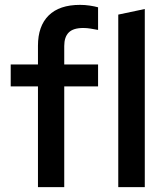

<svg xmlns="http://www.w3.org/2000/svg" viewBox="-20 -769 677 789"><path d="M24 0ZM24 -504H136V-581Q136 -662 180 -705.5Q224 -749 309 -749Q329 -749 349 -746Q369 -743 383 -739V-646Q366 -649 352 -651.5Q338 -654 322 -654Q281 -654 262.5 -635.5Q244 -617 244 -580V-504H383V-414H244V0H136V-414H24ZM575 -732V0H466V-709Z"/></svg>

Font: Rosa Sans Medium
Style: Regular
Weight: 500
Designer: Pentagram / MCKL
Foundry: Pentagram / MCKL
Version: Version 1.005;September 16, 2019;FontCreator 11.5.0.2425 64-